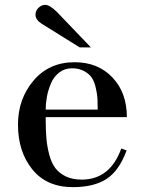

<svg xmlns="http://www.w3.org/2000/svg" viewBox="-20 -758 596 790"><path d="M502 -276H168V-268Q168 -222 171 -188Q174 -154 183 -120.5Q192 -87 208 -66Q224 -45 251 -32Q278 -19 316 -19Q433 -19 479 -147L501 -139Q470 -55 418 -21.5Q366 12 280 12Q172 12 113 -61Q54 -134 54 -245Q54 -351 118 -426.5Q182 -502 287 -502Q383 -502 442.5 -439.5Q502 -377 502 -276ZM168 -307H382Q382 -335 381 -353Q380 -371 374 -397Q368 -423 357.5 -438.5Q347 -454 326 -465.5Q305 -477 276 -477Q246 -477 223.5 -459.5Q201 -442 189.5 -414.5Q178 -387 173 -360Q168 -333 168 -307ZM354 -563H308L152 -660Q126 -677 126 -697Q126 -714 138.5 -726Q151 -738 166 -738Q185 -738 215 -708Z"/></svg>

Font: Justus
Style: Roman
Weight: 500
Version: Version 001.001